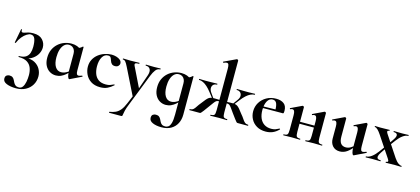

<svg xmlns="http://www.w3.org/2000/svg" viewBox="-73 -1355 4947 2264"><g transform="rotate(15 2400.5 -222.5)"><path d="M168 281Q100 281 53.5 262Q7 243 7 205Q7 176 23 165Q39 154 57 154Q83 154 97 165Q111 176 118.5 192Q126 208 134.5 224Q143 240 157.5 251Q172 262 199 262Q228 262 245 237Q262 212 269.5 173Q277 134 277 91Q277 43 262 3.5Q247 -36 210 -60Q173 -84 106 -84Q103 -84 101.5 -90Q100 -96 106 -96Q159 -96 188 -115Q217 -134 228.5 -167.5Q240 -201 240 -244Q240 -306 226 -342Q212 -378 174 -378Q154 -378 126.5 -361Q99 -344 73 -312.5Q47 -281 28 -236Q27 -234 21 -235Q15 -236 16 -239L48 -407Q49 -410 55 -408.5Q61 -407 60 -405Q56 -388 62 -381.5Q68 -375 75 -375Q88 -375 103.5 -381Q119 -387 142.5 -393Q166 -399 201 -399Q276 -399 313.5 -359Q351 -319 351 -265Q351 -226 331.5 -189Q312 -152 275 -125Q238 -98 187 -88L189 -96Q255 -101 299.5 -76Q344 -51 366.5 -9.5Q389 32 389 78Q389 136 361.5 182Q334 228 284.5 254.5Q235 281 168 281Z M582 13Q542 13 507.5 -7.5Q473 -28 452.5 -67.5Q432 -107 432 -164Q432 -220 451.5 -263Q471 -306 504.5 -336.5Q538 -367 580.5 -382.5Q623 -398 668 -398Q706 -398 737 -386.5Q768 -375 793 -352L720 -288Q720 -314 710.5 -334Q701 -354 683.5 -365.5Q666 -377 642 -377Q608 -377 584 -353.5Q560 -330 547.5 -290Q535 -250 535 -198Q535 -123 561 -81.5Q587 -40 633 -40Q653 -40 671.5 -46.5Q690 -53 707 -63.5Q724 -74 737 -84L745 -77Q724 -56 700 -35Q676 -14 647 -0.5Q618 13 582 13ZM747 14Q737 14 728.5 -11Q720 -36 720 -82V-359Q748 -366 767 -373Q786 -380 804 -398Q806 -400 810 -398.5Q814 -397 814 -394V-109Q814 -78 821 -66Q828 -54 842 -54Q849 -54 859.5 -57Q870 -60 883 -65Q887 -67 890 -61.5Q893 -56 890 -54L752 13Q750 14 747 14Z M1124 12Q1055 12 1010 -17.5Q965 -47 943.5 -93Q922 -139 922 -186Q922 -236 943 -275Q964 -314 998.5 -340.5Q1033 -367 1075 -381Q1117 -395 1158 -395Q1187 -395 1216 -386.5Q1245 -378 1264 -361.5Q1283 -345 1283 -320Q1283 -303 1269 -288.5Q1255 -274 1228 -274Q1203 -274 1189 -287Q1175 -300 1167 -325Q1160 -349 1151.5 -361.5Q1143 -374 1119 -374Q1076 -374 1050.5 -331Q1025 -288 1025 -219Q1025 -169 1040 -127.5Q1055 -86 1089 -61.5Q1123 -37 1180 -37Q1210 -37 1230.5 -44Q1251 -51 1276 -63Q1278 -65 1281.5 -61Q1285 -57 1283 -55Q1248 -23 1211 -5.5Q1174 12 1124 12Z M1485 109 1537 -15 1535 40 1365 -303Q1343 -347 1330.5 -360.5Q1318 -374 1300 -374Q1297 -374 1297 -380Q1297 -386 1300 -386Q1320 -386 1342.5 -385Q1365 -384 1385 -384Q1421 -384 1448 -385Q1475 -386 1497 -386Q1500 -386 1500 -380Q1500 -374 1497 -374Q1462 -374 1452 -366Q1442 -358 1453 -335L1580 -75L1543 -16L1631 -268Q1648 -317 1633.5 -345.5Q1619 -374 1578 -374Q1576 -374 1576 -380Q1576 -386 1578 -386Q1602 -386 1623.5 -385Q1645 -384 1679 -384Q1703 -384 1718.5 -385Q1734 -386 1756 -386Q1758 -386 1758 -380Q1758 -374 1756 -374Q1722 -374 1699.5 -345Q1677 -316 1658 -267L1506 120Q1485 172 1477.5 203.5Q1470 235 1468.5 250Q1467 265 1464 270Q1461 275 1450 275H1306Q1303 275 1303 269Q1303 263 1306 263Q1346 257 1377.5 243Q1409 229 1435 198Q1461 167 1485 109Z M1943 281Q1880 281 1836.5 262Q1793 243 1793 205Q1793 176 1809 165Q1825 154 1844 154Q1870 154 1883.5 164.5Q1897 175 1905 191Q1913 207 1921 223Q1929 239 1943.5 249.5Q1958 260 1985 260Q2006 260 2023.5 247Q2041 234 2051.5 198Q2062 162 2062 94V-359Q2090 -366 2109 -373Q2128 -380 2146 -398Q2148 -400 2152 -398.5Q2156 -397 2156 -394V70Q2156 131 2131.5 178.5Q2107 226 2060 253.5Q2013 281 1943 281ZM1924 13Q1884 13 1849.5 -7.5Q1815 -28 1794.5 -67.5Q1774 -107 1774 -164Q1774 -220 1793.5 -263Q1813 -306 1846.5 -336.5Q1880 -367 1922.5 -382.5Q1965 -398 2010 -398Q2048 -398 2079 -386.5Q2110 -375 2135 -352L2062 -288Q2062 -314 2052.5 -334Q2043 -354 2025.5 -365.5Q2008 -377 1984 -377Q1950 -377 1926 -353.5Q1902 -330 1889.5 -290Q1877 -250 1877 -198Q1877 -123 1903 -81.5Q1929 -40 1975 -40Q1995 -40 2013.5 -46.5Q2032 -53 2049 -63.5Q2066 -74 2079 -84L2087 -77Q2066 -56 2042 -35Q2018 -14 1989 -0.5Q1960 13 1924 13Z M2467 0Q2465 0 2465 -6Q2465 -12 2467 -12Q2502 -12 2512 -25Q2522 -38 2522 -81V-589Q2522 -623 2516 -638.5Q2510 -654 2493 -654Q2480 -654 2455 -643Q2452 -642 2449 -648Q2446 -654 2448 -655L2597 -725Q2602 -727 2609 -722Q2616 -717 2616 -712V-81Q2616 -38 2625.5 -25Q2635 -12 2669 -12Q2672 -12 2672 -6Q2672 0 2669 0Q2648 0 2622.5 -1Q2597 -2 2570 -2Q2542 -2 2515.5 -1Q2489 0 2467 0ZM2212 0Q2210 0 2210 -6Q2210 -12 2212 -12Q2240 -13 2255 -26Q2270 -39 2284.5 -62.5Q2299 -86 2324 -116Q2349 -149 2365 -168Q2381 -187 2395.5 -196.5Q2410 -206 2429.5 -208.5Q2449 -211 2480 -210Q2511 -209 2560 -207L2558 -189Q2529 -191 2513.5 -190.5Q2498 -190 2487 -181.5Q2476 -173 2461.5 -153Q2447 -133 2420 -96Q2392 -57 2376.5 -36.5Q2361 -16 2353.5 -8.5Q2346 -1 2342 -0.5Q2338 0 2331 0ZM2444 -191 2385 -267Q2358 -302 2331.5 -326Q2305 -350 2279.5 -362Q2254 -374 2230 -374Q2227 -374 2227 -380Q2227 -386 2230 -386Q2246 -386 2262.5 -385Q2279 -384 2307 -384Q2346 -384 2371.5 -384.5Q2397 -385 2415 -385.5Q2433 -386 2448 -386Q2451 -386 2451 -380Q2451 -374 2448 -374Q2420 -374 2404.5 -358.5Q2389 -343 2388.5 -319Q2388 -295 2405 -269L2455 -198ZM2806 0Q2800 0 2795.5 -0.5Q2791 -1 2783.5 -8.5Q2776 -16 2761 -36.5Q2746 -57 2717 -96Q2691 -133 2676.5 -153Q2662 -173 2651 -181.5Q2640 -190 2624 -190.5Q2608 -191 2579 -189L2578 -207Q2627 -209 2658 -210Q2689 -211 2708 -208.5Q2727 -206 2741.5 -196.5Q2756 -187 2772 -168Q2788 -149 2813 -116Q2839 -86 2853.5 -62.5Q2868 -39 2883.5 -26Q2899 -13 2926 -12Q2928 -12 2928 -6Q2928 0 2926 0ZM2694 -191 2682 -198 2733 -269Q2751 -295 2750.5 -319Q2750 -343 2734 -358.5Q2718 -374 2689 -374Q2687 -374 2687 -380Q2687 -386 2689 -386Q2705 -386 2723 -385.5Q2741 -385 2767 -384.5Q2793 -384 2831 -384Q2859 -384 2875.5 -385Q2892 -386 2908 -386Q2911 -386 2911 -380Q2911 -374 2908 -374Q2884 -374 2858.5 -362Q2833 -350 2806.5 -326Q2780 -302 2753 -267Z M3144 12Q3079 12 3033.5 -15Q2988 -42 2964.5 -86.5Q2941 -131 2941 -182Q2941 -241 2970 -289Q2999 -337 3050 -366Q3101 -395 3167 -395Q3226 -395 3261.5 -368Q3297 -341 3297 -280Q3297 -267 3295 -258Q3293 -249 3286 -249H3190Q3192 -306 3179 -340.5Q3166 -375 3129 -375Q3089 -375 3065.5 -334Q3042 -293 3042 -225Q3042 -167 3060 -125Q3078 -83 3113 -60Q3148 -37 3199 -37Q3229 -37 3249.5 -44.5Q3270 -52 3295 -65Q3297 -67 3300.5 -63Q3304 -59 3302 -56Q3265 -19 3226.5 -3.5Q3188 12 3144 12ZM3007 -248 3006 -267 3225 -271V-249Z M3628 0Q3625 0 3625 -6Q3625 -12 3628 -12Q3663 -12 3673 -25Q3683 -38 3683 -81V-260Q3683 -293 3675.5 -309Q3668 -325 3652 -325Q3647 -325 3640.5 -323.5Q3634 -322 3626 -318Q3623 -317 3620.5 -323Q3618 -329 3621 -330L3755 -394Q3757 -395 3760 -395Q3765 -395 3770.5 -390.5Q3776 -386 3776 -382V-81Q3776 -38 3786 -25Q3796 -12 3830 -12Q3832 -12 3832 -6Q3832 0 3830 0Q3809 0 3783.5 -1Q3758 -2 3731 -2Q3703 -2 3676 -1Q3649 0 3628 0ZM3359 0Q3356 0 3356 -6Q3356 -12 3359 -12Q3394 -12 3404 -25Q3414 -38 3414 -81V-260Q3414 -293 3406.5 -309Q3399 -325 3383 -325Q3378 -325 3371.5 -323.5Q3365 -322 3357 -318Q3354 -317 3351.5 -323Q3349 -329 3352 -330L3486 -394Q3488 -395 3491 -395Q3496 -395 3501.5 -390.5Q3507 -386 3507 -382V-81Q3507 -38 3517 -25Q3527 -12 3561 -12Q3563 -12 3563 -6Q3563 0 3561 0Q3540 0 3514.5 -1Q3489 -2 3462 -2Q3434 -2 3407.5 -1Q3381 0 3359 0ZM3459 -181V-205H3728V-181Z M4048 12Q3993 12 3961.5 -23Q3930 -58 3930 -113V-260Q3930 -293 3922.5 -309Q3915 -325 3899 -325Q3888 -325 3874 -318Q3870 -317 3867.5 -323Q3865 -329 3868 -330L4002 -394Q4005 -395 4007 -395Q4012 -395 4017.5 -390.5Q4023 -386 4023 -382V-161Q4023 -107 4043.5 -80Q4064 -53 4106 -53Q4135 -53 4164 -69.5Q4193 -86 4210 -111L4216 -99Q4182 -50 4140 -19Q4098 12 4048 12ZM4284 -382V-116Q4284 -82 4290.5 -68Q4297 -54 4312 -54Q4319 -54 4329.5 -57Q4340 -60 4353 -65Q4357 -67 4360 -61.5Q4363 -56 4360 -54L4222 13Q4220 14 4217 14Q4207 14 4199 -11Q4191 -36 4191 -82V-260Q4191 -293 4183.5 -309Q4176 -325 4160 -325Q4149 -325 4134 -318Q4131 -317 4128.5 -323Q4126 -329 4129 -330L4263 -394Q4265 -395 4268 -395Q4273 -395 4278.5 -390.5Q4284 -386 4284 -382Z M4609 0Q4606 0 4606 -6Q4606 -12 4609 -12Q4628 -12 4631 -22Q4634 -32 4621 -51L4453 -303Q4432 -335 4412 -354.5Q4392 -374 4375 -374Q4373 -374 4373 -380Q4373 -386 4375 -386Q4390 -386 4406 -385Q4422 -384 4437 -384Q4473 -384 4501 -385Q4529 -386 4552 -386Q4554 -386 4554 -380Q4554 -374 4552 -374Q4536 -374 4531 -365Q4526 -356 4540 -335L4707 -83Q4733 -45 4756.5 -28.5Q4780 -12 4797 -12Q4800 -12 4800 -6Q4800 0 4797 0Q4780 0 4760.5 -1Q4741 -2 4724 -2Q4688 -2 4660 -1Q4632 0 4609 0ZM4365 0Q4362 0 4362 -6Q4362 -12 4365 -12Q4397 -12 4431.5 -37.5Q4466 -63 4497 -105L4563 -195L4577 -181L4521 -98Q4503 -71 4499 -51.5Q4495 -32 4506 -22Q4517 -12 4542 -12Q4545 -12 4545 -6Q4545 0 4542 0Q4519 0 4497.5 -1Q4476 -2 4442 -2Q4417 -2 4402 -1Q4387 0 4365 0ZM4584 -191 4570 -205 4626 -288Q4655 -329 4649.5 -351.5Q4644 -374 4605 -374Q4603 -374 4603 -380Q4603 -386 4605 -386Q4629 -386 4650.5 -385Q4672 -384 4706 -384Q4731 -384 4746 -385Q4761 -386 4783 -386Q4786 -386 4786 -380Q4786 -374 4783 -374Q4752 -374 4717 -348.5Q4682 -323 4651 -281Z"/></g></svg>

Font: Cormorant Infant Light
Style: Regular
Weight: 300
Designer: Christian Thalmann (Catharsis Fonts)
Foundry: Catharsis Fonts
Version: Version 4.001